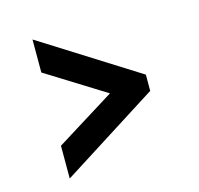

<svg xmlns="http://www.w3.org/2000/svg" viewBox="-84 -714 747 719"><g transform="rotate(-15 289.0 -354.5)"><path d="M101 -85V-212L329 -354L101 -496V-624L477 -387V-324Z"/></g></svg>

Font: Onest SemiBold
Style: Regular
Weight: 600
Designer: Dmitri Voloshin, Andrey Kudryavtsev
Foundry: Dmitri Voloshin, Andrey Kudryavtsev
Version: Version 1.000;gftools[0.9.33]